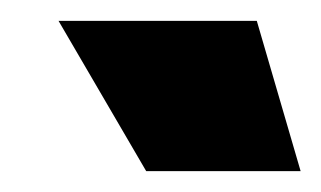

<svg xmlns="http://www.w3.org/2000/svg" viewBox="-20 -770 308 184"><path d="M226.1 -750 268.1 -606H120.1L36.1 -750Z"/></svg>

Font: Stilu Bold
Style: Italic
Weight: 700
Italic angle: -10°
Designer: Genilson Lima Santos
Foundry: Genilson Lima Santos
Version: Version 1.200;PS 001.200;hotconv 1.0.88;makeotf.lib2.5.64775